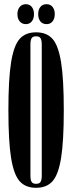

<svg xmlns="http://www.w3.org/2000/svg" viewBox="-20 -885 344 915"><path d="M284 -360Q284 -509 271 -589Q258 -669 230 -700Q202 -731 152 -731Q102 -731 74 -700Q46 -669 33 -589Q20 -509 20 -360Q20 -211 33 -131.5Q46 -52 74 -21Q102 10 152 10Q202 10 230 -21Q258 -52 271 -131.5Q284 -211 284 -360ZM179 -673V-48Q179 -28 173.5 -18.5Q168 -9 152 -9Q136 -9 130.5 -18.5Q125 -28 125 -48V-673Q125 -693 130.5 -702.5Q136 -712 152 -712Q168 -712 173.5 -702.5Q179 -693 179 -673ZM103 -865Q121 -865 131.5 -852Q142 -839 142 -818Q142 -796 131.5 -783Q121 -770 103 -770Q85 -770 74 -783Q63 -796 63 -818Q63 -839 74 -852Q85 -865 103 -865ZM202 -865Q220 -865 230.5 -852Q241 -839 241 -818Q241 -796 230.5 -783Q220 -770 202 -770Q183 -770 172.5 -783Q162 -796 162 -818Q162 -839 172.5 -852Q183 -865 202 -865Z"/></svg>

Font: FFF_Magyar-Nemzet Bold
Style: Regular
Weight: 700
Width: 2
Designer: bBox Type GmbH
Foundry: bBox Type GmbH
Version: Version 0.004